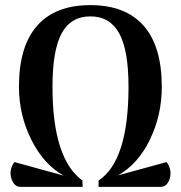

<svg xmlns="http://www.w3.org/2000/svg" viewBox="-20 -730 707 750"><path d="M631 -97Q653 -65 643 -32.5Q633 0 607 0H365V-24H364Q482 -101 482 -391Q482 -534 445.5 -600Q409 -666 333 -666Q257 -666 221 -600Q185 -534 185 -391Q185 -109 303 -24H302L303 0H60Q35 0 24.5 -32.5Q14 -65 36 -97L229 -44Q151 -87 102.5 -184Q54 -281 54 -391Q54 -549 125 -629.5Q196 -710 333 -710Q470 -710 541 -629.5Q612 -549 612 -391Q612 -280 565.5 -184.5Q519 -89 441 -45Z"/></svg>

Font: Arima Koshi Semi Bold
Style: Regular
Weight: 600
Designer: Joana Correia and Natanael Gama
Foundry: NDISCOVER
Version: Version 1.019;PS 001.019;hotconv 1.0.88;makeotf.lib2.5.64775